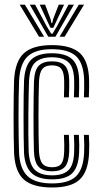

<svg xmlns="http://www.w3.org/2000/svg" viewBox="-20 -804 440 832"><path d="M206.2 8.5Q122.2 8.5 83.5 -25.9Q44.8 -60.2 41 -141Q40 -169 39.4 -210.6Q38.8 -252.2 38.8 -298.1Q38.8 -344 39.4 -386Q40 -428 41 -457Q45.5 -539 84.1 -573.8Q122.8 -608.5 204.8 -608.5Q287.2 -608.5 325.1 -574.8Q363 -541 366 -461.2Q366.5 -444.2 366.2 -422.6Q366 -401 365 -382.2H343.5Q344.5 -400.5 344.8 -421.2Q345 -442 344.5 -460.2Q341.8 -530.2 309.5 -560.5Q277.2 -590.8 204.8 -590.8Q133 -590.8 99.9 -559.6Q66.8 -528.5 62.8 -455.8Q61.5 -425.8 60.9 -383.5Q60.2 -341.2 60.2 -295.9Q60.2 -250.5 60.9 -210Q61.5 -169.5 62.5 -143Q65.8 -73.2 99 -41.2Q132.2 -9.2 206.2 -9.2Q277.5 -9.2 309.4 -40Q341.2 -70.8 344.5 -142Q345.2 -159.5 345.1 -176.8Q345 -194 343.5 -219.5H365Q366.5 -197.5 366.8 -179.9Q367 -162.2 366 -141.2Q362.5 -61 325.6 -26.2Q288.8 8.5 206.2 8.5ZM206.2 -26.8Q144 -26.8 115.4 -55.5Q86.8 -84.2 84 -143.8Q83 -171.8 82.5 -212.9Q82 -254 82 -299.4Q82 -344.8 82.5 -385.9Q83 -427 84.2 -454.5Q87.8 -519.8 116.2 -546.5Q144.8 -573.2 204.8 -573.2Q264.5 -573.2 292.6 -547.6Q320.8 -522 322.8 -459.8Q323.2 -443.5 323 -423.4Q322.8 -403.2 321.8 -382.2H300.2Q301.2 -404.2 301.5 -424.1Q301.8 -444 301.2 -459.2Q299.5 -514 275.8 -534.9Q252 -555.8 204.8 -555.8Q157.8 -555.8 133.2 -533.9Q108.8 -512 105.8 -453Q105 -434 104.2 -396.6Q103.5 -359.2 103 -314.1Q102.5 -269 102.8 -225.1Q103 -181.2 104.2 -148.8Q107.2 -90.2 131.8 -67.2Q156.2 -44.2 206.2 -44.2Q253 -44.2 275.9 -65.8Q298.8 -87.2 301.2 -143Q301.8 -158.8 301.8 -175.5Q301.8 -192.2 300.2 -219.5H321.8Q323.5 -190.8 323.5 -174.9Q323.5 -159 322.8 -142.5Q320 -80.2 293.2 -53.5Q266.5 -26.8 206.2 -26.8ZM206.2 -61.8Q166.2 -61.8 147.5 -81.2Q128.8 -100.8 127 -149.2Q126 -177 125.6 -216.9Q125.2 -256.8 125.2 -300.5Q125.2 -344.2 125.8 -384.2Q126.2 -424.2 127.2 -451.8Q129.8 -502 149 -520.1Q168.2 -538.2 204.8 -538.2Q243.5 -538.2 261 -519.9Q278.5 -501.5 279.8 -457.2Q280 -444.8 279.9 -426.2Q279.8 -407.8 278.5 -382.2H257Q258 -406.2 258.2 -425Q258.5 -443.8 258 -456.5Q257.2 -491 245.4 -505.9Q233.5 -520.8 204.8 -520.8Q176.8 -520.8 163.8 -505.4Q150.8 -490 149 -450.5Q148 -424.5 147.4 -385.4Q146.8 -346.2 146.8 -302.6Q146.8 -259 147.2 -218.6Q147.8 -178.2 148.8 -149.2Q150.8 -111.2 163.6 -95.2Q176.5 -79.2 206.2 -79.2Q234.5 -79.2 245.8 -94.6Q257 -110 258 -145.5Q258.5 -161.5 258.5 -176Q258.5 -190.5 257 -219.5H278.5Q280 -194.2 280.1 -176.2Q280.2 -158.2 279.8 -145.2Q277.8 -99.8 261 -80.8Q244.2 -61.8 206.2 -61.8ZM65.2 -783.8H87.8L171.2 -644.8H149.2ZM109 -783.8H132.2L183.2 -688.5L201.8 -658.2H207.8L226 -688.5L277 -783.8H300.2L220.2 -644.8H189.2ZM152.2 -783.8H175.5L199 -721.8L203 -703.8H206.2L210.5 -721.8L234.5 -783.8H257.8L223 -709.2L210.8 -683.5H198.8L186.5 -709.2ZM321.5 -783.8H344.2L260 -644.8H238Z"/></svg>

Font: Big Shoulders Inline Display Thin
Style: Bold
Weight: 700
Version: Version 2.002